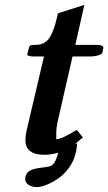

<svg xmlns="http://www.w3.org/2000/svg" viewBox="-20 -615 439 778"><path d="M130.9 143.1Q108.4 143.1 95.2 133.5Q82 124 82 110.8L82.5 107.4Q83 104.5 83 102.1Q85.4 90.8 92.3 83.5Q99.1 76.2 111.6 72Q124 67.9 133.1 66.4Q142.1 64.9 159.2 63Q179.2 60.5 188 56.2Q205.6 45.4 215.8 3.9Q186 12.2 160.2 12.2Q83 12.2 83 -46.9Q83 -65.9 88.9 -90.8L158.2 -386.2H116.2Q104 -386.2 96.7 -388.7Q89.4 -391.1 90.8 -396Q91.8 -401.4 94.5 -410.6Q97.2 -419.9 98.1 -423.8Q99.6 -429.7 104.5 -431.4Q109.4 -433.1 124 -433.1Q159.7 -433.1 178.5 -459.2Q197.3 -485.4 210.9 -543.9L214.8 -561L321.8 -595.2L285.2 -433.1H372.1Q397 -433.1 398.9 -421.9Q397.5 -417.5 395 -401.9Q393.1 -395 378.2 -390.6Q363.3 -386.2 348.1 -386.2H273.9L216.8 -136.2Q208 -99.6 208 -77.1V-50.8Q230 -50.8 291 -88.9L315.9 -58.1Q314 -56.2 283.2 -30.8L292 -34.2Q292 -13.7 286.1 6.8Q278.8 39.1 258.3 66.4Q237.8 93.8 213.9 109.6Q189.9 125.5 167.7 134.3Q145.5 143.1 130.9 143.1Z"/></svg>

Font: Linux Libertine
Style: Bold Italic
Weight: 700
Italic angle: -11.5°
Designer: Philipp H. Poll
Foundry: Philipp H. Poll
Version: Version 4.0.5